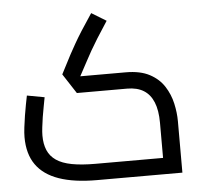

<svg xmlns="http://www.w3.org/2000/svg" viewBox="-52 -778 887 833"><g transform="rotate(-5 392.0 -362.0)"><path d="M337 0Q238 0 172 -23Q106 -46 73 -93Q40 -140 40 -213Q40 -231 43 -255.5Q46 -280 50 -305.5Q54 -331 58.5 -354Q63 -377 66 -392L142 -378Q139 -360 134.5 -338Q130 -316 126.5 -293Q123 -270 120.5 -249Q118 -228 118 -213Q118 -176 129.5 -149Q141 -122 166.5 -104.5Q192 -87 234 -79Q276 -71 337 -71H631V-224Q631 -278 616.5 -313.5Q602 -349 573.5 -366.5Q545 -384 502 -384H283L227 -470L270 -553Q282 -575 295 -598Q308 -621 327 -651Q346 -681 375 -724L439 -685Q410 -641 392 -612Q374 -583 362 -562Q350 -541 339 -520L304 -455H502Q565 -455 605.5 -433.5Q646 -412 668.5 -377Q691 -342 700 -301.5Q709 -261 709 -224V0Z"/></g></svg>

Font: Cairo
Style: Regular
Weight: 400
Designer: Mohamed Gaber, Accademia di Belle Arti di Urbino
Foundry: Kief Type Foundry, Accademia di Belle Arti di Urbino
Version: Version 3.120